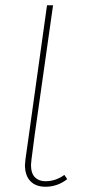

<svg xmlns="http://www.w3.org/2000/svg" viewBox="-20 -701 323 731"><path d="M236 -19Q199 10 153 10Q116 10 95.5 -11.5Q75 -33 75 -73Q75 -79 77 -95L90 -187L159 -681H182L112 -187L100 -95Q98 -79 98 -73Q98 -41 113 -26Q128 -11 153 -11Q192 -11 225 -35Z"/></svg>

Font: Fira Sans Condensed Thin
Style: Italic
Weight: 250
Width: 3
Italic angle: -8°
Designer: Carrois Corporate & Edenspiekermann AG
Foundry: Carrois Corporate GbR & Edenspiekermann AG
Version: Version 4.203